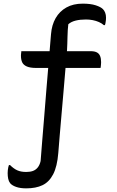

<svg xmlns="http://www.w3.org/2000/svg" viewBox="-20 -784 640 1054"><path d="M97 -503H478Q499 -503 511.5 -496.5Q524 -490 529.5 -476.5Q535 -463 535 -443Q535 -438 534.5 -432Q534 -426 533.5 -421Q533 -416 532 -411H179Q146 -411 127.5 -419Q109 -427 102 -441.5Q95 -456 95 -479Q95 -483 95.5 -487.5Q96 -492 96.5 -496Q97 -500 97 -503ZM124 160Q145 160 160.5 154.5Q176 149 187 135.5Q198 122 203 100Q206 56 211.5 -8Q217 -72 223 -147.5Q229 -223 235.5 -302.5Q242 -382 248.5 -457.5Q255 -533 260 -596Q264 -647 285.5 -684.5Q307 -722 344.5 -743Q382 -764 434 -764Q477 -764 505 -755Q533 -746 545 -734Q553 -726 557.5 -714Q562 -702 562 -687Q562 -681 561.5 -675Q561 -669 560 -664Q559 -659 558.5 -654.5Q558 -650 556 -646H550Q539 -656 523 -663Q507 -670 489 -673.5Q471 -677 452 -677Q420 -677 395.5 -671Q371 -665 355 -651Q353 -637 352 -619Q351 -601 350.5 -581.5Q350 -562 349.5 -543.5Q349 -525 348 -510Q344 -462 339 -402.5Q334 -343 328.5 -279Q323 -215 317.5 -152.5Q312 -90 307.5 -36.5Q303 17 300 56Q294 130 272 172.5Q250 215 213.5 232.5Q177 250 124 250Q91 250 68.5 242Q46 234 36 222Q28 212 25 197.5Q22 183 22 166Q22 158 23 149.5Q24 141 25.5 134Q27 127 29 122H35Q55 142 75 151Q95 160 124 160Z"/></svg>

Font: Recursive Casual
Style: Regular
Weight: 400
Version: Version 1.047